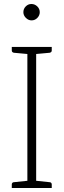

<svg xmlns="http://www.w3.org/2000/svg" viewBox="-20 -941 318 961"><path d="M117 0V-706H161V0ZM39 0V-18Q39 -23 42 -26Q45 -29 49 -29L125 -37L130 0ZM148 0 153 -37 229 -29Q233 -29 236 -26Q239 -23 239 -18V0ZM130 -706 125 -670 49 -677Q45 -678 42 -680.5Q39 -683 39 -688V-706ZM239 -706V-688Q239 -683 236 -680.5Q233 -678 229 -677L153 -670L148 -706ZM138 -839Q122 -839 109.5 -851.5Q97 -864 97 -880Q97 -897 109 -909Q121 -921 137 -921Q154 -921 166.5 -909Q179 -897 179 -880Q179 -864 167 -851.5Q155 -839 138 -839Z"/></svg>

Font: Aleo ExtraLight
Style: Regular
Weight: 250
Designer: Alessio Laiso
Foundry: Alessio Laiso
Version: Version 2.001;gftools[0.9.29]